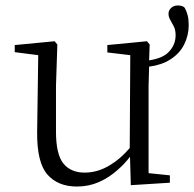

<svg xmlns="http://www.w3.org/2000/svg" viewBox="-20 -669 711 703"><path d="M602 0 459 9 456 -95Q436 -69 412 -48Q380 -19 342.5 -2.5Q305 14 262 14Q192 14 153.5 -30Q115 -74 116 -185L120 -467L34 -478V-504L180 -518L190 -506L185 -355V-187Q185 -104 212 -70.5Q239 -37 290 -37Q338 -37 382 -64Q421 -87 455 -127L457 -467L373 -477V-504L518 -518L528 -506L526 -448Q577 -456 598 -479Q623 -505 623 -540Q623 -559 616.5 -572Q610 -585 603.5 -596Q597 -607 597 -619Q597 -631 606.5 -640Q616 -649 631 -649Q637 -649 644 -647.5Q651 -646 656 -641Q663 -629 667 -613.5Q671 -598 671 -577Q671 -540 654.5 -506.5Q638 -473 603 -451Q572 -431 526 -425L524 -355V-35L602 -27Z"/></svg>

Font: Early Summer Mincho Light
Style: Regular
Weight: 300
Designer: GuiWonder
Version: Version 1.002